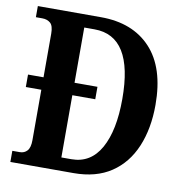

<svg xmlns="http://www.w3.org/2000/svg" viewBox="-80 -790 831 866"><g transform="rotate(10 335.5 -357.0)"><path d="M24 0V-51H58Q79 -51 92 -65.5Q105 -80 105 -114V-345H34V-402H105V-602Q105 -638 90.5 -650.5Q76 -663 53 -663H24V-714H313Q459 -714 541.5 -625.5Q624 -537 624 -367Q624 -258 589 -175Q554 -92 485 -46Q416 0 313 0ZM293 -60Q381 -60 426.5 -141.5Q472 -223 472 -367Q472 -655 294 -655H247V-402H352V-345H247V-60Z"/></g></svg>

Font: Noto Serif Hebrew Condensed
Style: Bold
Weight: 700
Width: 3
Designer: Monotype Design Team
Foundry: Monotype Imaging Inc.
Version: Version 2.004; ttfautohint (v1.8.4.7-5d5b)